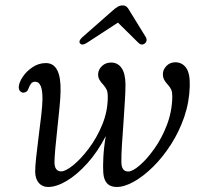

<svg xmlns="http://www.w3.org/2000/svg" viewBox="-20 -698 766 726"><path d="M113 -48.5Q113 -69.5 117 -105.5Q121 -141.5 126.2 -182.8Q131.5 -224 135.8 -260.8Q140 -297.5 140.5 -320Q142 -389 113 -389Q103 -389 97.5 -382Q92 -375 88.5 -365Q85.5 -355.5 80.2 -351.8Q75 -348 69 -347.5Q62 -347.5 56.2 -353.2Q50.5 -359 51 -370.5Q52.5 -387.5 66.5 -408.2Q80.5 -429 103.5 -444.2Q126.5 -459.5 153.5 -459.5Q212 -459.5 209 -350.5Q208.5 -326.5 204.8 -289.5Q201 -252.5 196.8 -212Q192.5 -171.5 189.2 -136.8Q186 -102 186 -84Q186.5 -50 211.5 -50Q228 -50 257 -73.5Q286 -97 316 -136.8Q346 -176.5 366.8 -227Q387.5 -277.5 387.5 -331.5Q387.5 -349.5 383.5 -358.2Q379.5 -367 371.5 -376.5Q361.5 -386.5 356 -396.5Q350.5 -406.5 351 -418.5Q352 -435.5 365.8 -448.5Q379.5 -461.5 400 -461.5Q425 -461.5 439.5 -441.2Q454 -421 454.5 -378.5Q454.5 -355.5 452.2 -316.5Q450 -277.5 446.8 -233.2Q443.5 -189 441 -149.2Q438.5 -109.5 439 -85.5Q439 -49.5 465 -49.5Q481 -49.5 508 -72.5Q535 -95.5 563.2 -135Q591.5 -174.5 611 -225.2Q630.5 -276 631.5 -332Q631.5 -349.5 627.8 -358.2Q624 -367 616.5 -375.5Q606.5 -386 601 -396Q595.5 -406 596 -420.5Q597 -436 610 -449.2Q623 -462.5 643 -462.5Q668.5 -462.5 683.8 -441.5Q699 -420.5 697.5 -372.5Q696 -312.5 676.8 -256.2Q657.5 -200 626.5 -151.8Q595.5 -103.5 559 -67.5Q522.5 -31.5 486.5 -11.2Q450.5 9 421 9Q374 9 370.5 -45.5Q369 -66.5 370.8 -103Q372.5 -139.5 380 -183.5Q349 -123.5 310.2 -80.5Q271.5 -37.5 232.5 -14.2Q193.5 9 162 9Q140 9 126.8 -6.2Q113.5 -21.5 113 -48.5ZM308.5 -536Q291.5 -525 283.5 -533Q275 -541.5 290.5 -556.5L406 -658Q416.5 -667.5 425 -672.5Q433.5 -677.5 443.5 -677.5Q453 -677.5 458.8 -672.5Q464.5 -667.5 469.5 -658L532 -556.5Q535.5 -549 533.8 -542.8Q532 -536.5 527 -533Q514.5 -525 503.5 -536L426 -612.5Z"/></svg>

Font: Fraunces 9pt S100 Light
Style: Italic
Weight: 300
Italic angle: -16°
Version: Version 1.000; ttfautohint (v1.8.3)